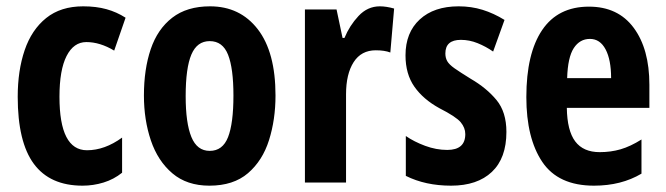

<svg xmlns="http://www.w3.org/2000/svg" viewBox="-20 -577 2105 607"><path d="M241 10Q138 10 87 -59Q36 -128 36 -271Q36 -354 58 -418.5Q80 -483 126 -520Q172 -557 243 -557Q284 -557 316.5 -548Q349 -539 377 -521L341 -417Q296 -444 253 -444Q213 -444 190.5 -400Q168 -356 168 -271Q168 -102 255 -102Q311 -102 366 -142V-31Q340 -10 307.5 0Q275 10 241 10Z M851 -275Q851 -199 830.5 -134Q810 -69 764 -29.5Q718 10 642 10Q571 10 525 -29Q479 -68 457 -133Q435 -198 435 -275Q435 -358 456.5 -421.5Q478 -485 524.5 -521Q571 -557 644 -557Q739 -557 795 -484.5Q851 -412 851 -275ZM567 -273Q567 -188 585 -144Q603 -100 643 -100Q684 -100 701 -143.5Q718 -187 718 -275Q718 -361 701 -404Q684 -447 643 -447Q603 -447 585 -404.5Q567 -362 567 -273Z M1181 -557Q1201 -557 1226 -550L1214 -411Q1196 -418 1168 -418Q1122 -418 1098 -380.5Q1074 -343 1074 -279V0H944V-547H1044L1063 -457H1069Q1085 -496 1113.5 -526.5Q1142 -557 1181 -557Z M1581 -160Q1581 -77 1535 -33.5Q1489 10 1406 10Q1325 10 1263 -21V-147Q1289 -129 1324 -116Q1359 -103 1394 -103Q1451 -103 1451 -153Q1451 -173 1436.5 -190.5Q1422 -208 1369 -235Q1318 -263 1290 -303Q1262 -343 1262 -402Q1262 -474 1307 -515.5Q1352 -557 1430 -557Q1470 -557 1505.5 -546Q1541 -535 1575 -514L1539 -414Q1516 -430 1490 -440.5Q1464 -451 1437 -451Q1388 -451 1388 -408Q1388 -394 1394 -383.5Q1400 -373 1417 -361Q1434 -349 1468 -328Q1518 -299 1549.5 -261Q1581 -223 1581 -160Z M1842 -556Q1934 -556 1983.5 -489Q2033 -422 2033 -309V-236H1772Q1773 -164 1798.5 -130Q1824 -96 1876 -96Q1911 -96 1942 -105Q1973 -114 2008 -136V-28Q1944 10 1858 10Q1745 10 1694.5 -65Q1644 -140 1644 -270Q1644 -408 1694 -482Q1744 -556 1842 -556ZM1845 -454Q1813 -454 1794 -425Q1775 -396 1773 -330H1912Q1912 -388 1894.5 -421Q1877 -454 1845 -454Z"/></svg>

Font: Noto Sans ExtraCondensed
Style: Bold
Weight: 700
Width: 2
Designer: Monotype Design Team
Foundry: Monotype Imaging Inc.
Version: Version 2.013; ttfautohint (v1.8.4.7-5d5b)